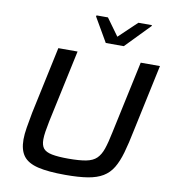

<svg xmlns="http://www.w3.org/2000/svg" viewBox="-97 -990 965 1081"><g transform="rotate(10 386.0 -449.5)"><path d="M349 8Q251 8 192.5 -6Q134 -20 108.5 -54Q83 -88 83 -148Q83 -178 89.5 -217Q96 -256 105 -304L187 -688H297L208 -273Q201 -238 197 -212.5Q193 -187 193 -167Q193 -134 207 -116.5Q221 -99 256 -92Q291 -85 350 -85Q413 -85 451.5 -92.5Q490 -100 511 -120.5Q532 -141 544.5 -177.5Q557 -214 569 -273L658 -688H768L686 -304Q671 -229 655.5 -175Q640 -121 618.5 -85.5Q597 -50 563 -29.5Q529 -9 477.5 -0.5Q426 8 349 8ZM445 -763 365 -901 367 -907H432L503 -809L606 -907H684L682 -901L548 -763Z"/></g></svg>

Font: Saira SemiExpanded Medium
Style: Italic
Weight: 500
Width: 6
Italic angle: -12°
Designer: Hector Gatti with collaboration of the Omnibus-Type team
Foundry: Omnibus-Type
Version: Version 1.101